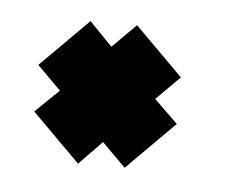

<svg xmlns="http://www.w3.org/2000/svg" viewBox="-30 -734 349 267"><g transform="rotate(5 144.5 -600.5)"><path d="M87 -700 119 -667 152 -700 219 -633 186 -600 219 -568 152 -501 119 -534 87 -501 20 -568 53 -600 20 -633Z"/></g></svg>

Font: Clickuper
Style: Bold
Weight: 700
Designer: Denis Ignatov
Foundry: Denis Ignatov
Version: Version 1.10 April 16, 2021